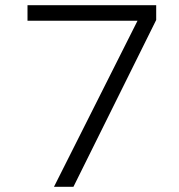

<svg xmlns="http://www.w3.org/2000/svg" viewBox="-20 -720 690 740"><path d="M188 0 510 -640H86V-700H582V-643L263 0Z"/></svg>

Font: Host Grotesk Light Light
Style: Regular
Weight: 300
Version: Version 1.003